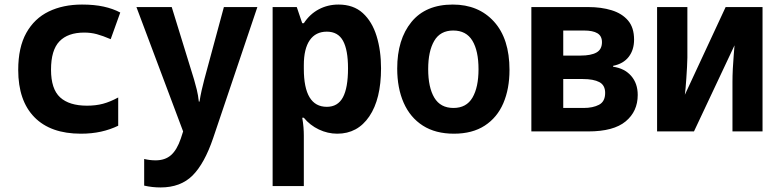

<svg xmlns="http://www.w3.org/2000/svg" viewBox="-20 -577 3418 843"><path d="M335 10Q202 10 131 -62.5Q60 -135 60 -270Q60 -369 95.5 -432.5Q131 -496 194 -526.5Q257 -557 340 -557Q394 -557 435 -548Q476 -539 508 -522L466 -405Q431 -420 405 -427Q379 -434 350 -434Q278 -434 241 -395.5Q204 -357 204 -271Q204 -186 244 -149.5Q284 -113 362 -113Q401 -113 432.5 -121.5Q464 -130 499 -149V-25Q464 -8 423.5 1Q383 10 335 10Z M685 246Q666 246 648.5 244Q631 242 613 238V121Q638 127 663 127Q705 127 731 104Q757 81 774 31L784 0L579 -546H734L832 -228Q838 -208 844 -183.5Q850 -159 853 -131H856Q860 -157 865.5 -181Q871 -205 877 -228L963 -546H1110L916 29Q878 141 825.5 193.5Q773 246 685 246Z M1177 240V-546H1283L1307 -475H1314Q1340 -515 1379.5 -536Q1419 -557 1466 -557Q1532 -557 1573 -519.5Q1614 -482 1633.5 -418.5Q1653 -355 1653 -277Q1653 -142 1601.5 -66Q1550 10 1461 10Q1419 10 1380 -8.5Q1341 -27 1314 -60H1307Q1311 -37 1312.5 -18Q1314 1 1314 18V240ZM1415 -108Q1463 -108 1485.5 -149.5Q1508 -191 1508 -277Q1508 -358 1486 -398Q1464 -438 1415 -438Q1366 -438 1340 -400.5Q1314 -363 1314 -291V-275Q1314 -108 1415 -108Z M1973 10Q1892 10 1836.5 -25.5Q1781 -61 1752.5 -125.5Q1724 -190 1724 -276Q1724 -404 1786.5 -480.5Q1849 -557 1968 -557Q2081 -557 2149 -482Q2217 -407 2217 -270Q2217 -187 2190 -124Q2163 -61 2108.5 -25.5Q2054 10 1973 10ZM1971 -103Q2028 -103 2054.5 -148.5Q2081 -194 2081 -273Q2081 -354 2054 -398.5Q2027 -443 1970 -443Q1913 -443 1886.5 -397.5Q1860 -352 1860 -274Q1860 -193 1887 -148Q1914 -103 1971 -103Z M2313 0V-546H2563Q2620 -546 2665.5 -532Q2711 -518 2737.5 -487Q2764 -456 2764 -403Q2764 -358 2740.5 -327.5Q2717 -297 2672 -288V-284Q2722 -277 2751 -244Q2780 -211 2780 -160Q2780 -88 2727 -44Q2674 0 2563 0ZM2453 -333H2529Q2575 -333 2599 -346.5Q2623 -360 2623 -392Q2623 -419 2603 -431Q2583 -443 2544 -443H2453ZM2453 -103H2543Q2583 -103 2610 -117Q2637 -131 2637 -169Q2637 -203 2611.5 -216.5Q2586 -230 2539 -230H2453Z M2865 0V-546H2998V-324Q2998 -307 2996.5 -283Q2995 -259 2993.5 -234Q2992 -209 2990 -189Q2988 -169 2987 -161L3166 -546H3328V0H3196V-218Q3196 -243 3197.5 -275Q3199 -307 3201.5 -335Q3204 -363 3205 -378L3027 0Z"/></svg>

Font: Noto Sans Mono SemiCondensed
Style: Bold
Weight: 700
Width: 4
Designer: Monotype Design Team
Foundry: Monotype Imaging Inc.
Version: Version 2.014